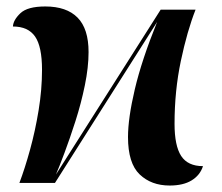

<svg xmlns="http://www.w3.org/2000/svg" viewBox="-20 -566 688 594"><path d="M505 8Q448 8 412 -26.5Q376 -61 376 -142Q376 -200 397 -289.5Q418 -379 466 -498L150 0H40Q57 -45 73 -103Q89 -161 99.5 -225Q110 -289 110 -350Q110 -422 88.5 -453Q67 -484 20 -484Q21 -504 43 -525Q65 -546 120 -546Q186 -546 220 -511.5Q254 -477 254 -405Q254 -358 242.5 -302Q231 -246 213.5 -191.5Q196 -137 179.5 -93Q163 -49 153 -26L477 -536H585Q559 -470 539.5 -377.5Q520 -285 520 -183Q520 -115 540.5 -83.5Q561 -52 608 -52Q599 -24 573 -8Q547 8 505 8Z"/></svg>

Font: Noto Serif Display SemiCondensed
Style: Bold
Weight: 700
Width: 4
Designer: Monotype Design Team
Foundry: Monotype Imaging Inc.
Version: Version 2.009